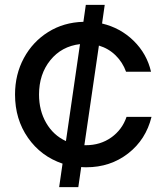

<svg xmlns="http://www.w3.org/2000/svg" viewBox="-20 -603 685 792"><path d="M605 -121Q582 -27 508.5 30Q435 87 336 87Q322 87 315 86L303 169H224L238 72Q149 42 95.5 -34.5Q42 -111 42 -213Q42 -296 78.5 -363.5Q115 -431 179 -471Q243 -511 324 -513L334 -583H412L401 -506Q477 -488 531.5 -434.5Q586 -381 603 -307H500Q486 -346 457 -374.5Q428 -403 388 -415L328 -4H334Q394 -4 439 -36Q484 -68 502 -121ZM252 -21 310 -421Q234 -412 187.5 -354.5Q141 -297 141 -213Q141 -147 170.5 -96Q200 -45 252 -21Z"/></svg>

Font: Gmarket Sans TTF Medium
Style: Regular
Weight: 500
Designer: Creative Director : Sungho Lee; Art Director : Kiwoong Choi; Project Manager : Sori Yang, Jongwook Yoon; Font Designer :
Foundry: Sandoll Inc.
Version: Version 1.000;hotconv 1.0.109;makeotfexe 2.5.65596